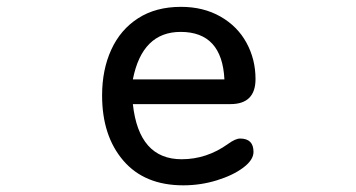

<svg xmlns="http://www.w3.org/2000/svg" viewBox="-20 -520 1040 561"><path d="M510.7 -54.7Q584 -54.7 646.5 -99.6Q668 -115.2 681.6 -115.2Q720.7 -115.2 720.7 -76.2Q720.7 -52.7 690.9 -30.3Q661.1 -7.8 613.8 6.8Q566.4 21.5 515.6 21.5Q402.3 21.5 340.3 -50.8Q278.3 -123 278.3 -241.2Q278.3 -316.4 305.2 -375Q332 -433.6 383.8 -466.8Q435.5 -500 508.8 -500Q574.2 -500 624 -471.7Q673.8 -443.4 700.2 -395Q726.6 -346.7 726.6 -289.1Q726.6 -215.8 653.3 -215.8H368.2Q385.7 -54.7 510.7 -54.7ZM507.8 -426.8Q395.5 -426.8 368.2 -288.1H635.7Q628.9 -426.8 507.8 -426.8Z"/></svg>

Font: jf-openhuninn-1.1
Style: Regular
Weight: 400
Designer: [Kosugi Maru]
      Designed by Motoya company      

      [Varela Round]
      Joe Prince(Latin component); Avraham Co
Foundry: justfont CO.,LTD.
Version: 1.1